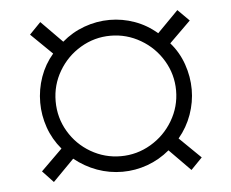

<svg xmlns="http://www.w3.org/2000/svg" viewBox="-41 -598 685 570"><g transform="rotate(-5 301.0 -313.0)"><path d="M65 -109 128.5 -171.5Q103 -201.5 90.2 -238.2Q77.5 -275 77.5 -312.5Q77.5 -352 90.5 -388.8Q103.5 -425.5 128.5 -454.5L65 -516.5L98.5 -551L161.5 -487Q191 -512.5 228 -526Q265 -539.5 304 -539.5Q342 -539.5 378.2 -526.5Q414.5 -513.5 444.5 -487.5L507 -551L541 -517L477.5 -454.5Q503 -425.5 516 -388.2Q529 -351 529 -312.5Q529 -275 516 -238.2Q503 -201.5 477.5 -171L541 -109L507.5 -74.5L444.5 -138.5Q414 -113 377.8 -100Q341.5 -87 303.5 -87Q264.5 -87 228 -100.2Q191.5 -113.5 160.5 -138.5L97.5 -74.5ZM302.5 -133.5Q350.5 -133.5 392 -158Q433.5 -182.5 458 -224Q482.5 -265.5 482.5 -313.5Q482.5 -361.5 458 -402.8Q433.5 -444 392 -468.2Q350.5 -492.5 302.5 -492.5Q254.5 -492.5 213.2 -468Q172 -443.5 147.8 -402.2Q123.5 -361 123.5 -312.5Q123.5 -263.5 147.8 -222.5Q172 -181.5 213.2 -157.5Q254.5 -133.5 302.5 -133.5Z"/></g></svg>

Font: HK Grotesk Light
Style: Regular
Weight: 300
Designer: Alfredo Marco Pradil
Foundry: Hanken Design Co.
Version: Version 3.001